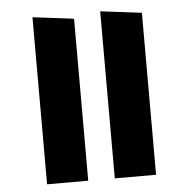

<svg xmlns="http://www.w3.org/2000/svg" viewBox="-50 -725 760 774"><g transform="rotate(-5 330.0 -338.0)"><path d="M550.5 -655.5 383.5 -676V0H550.5ZM276 -655.5 109.5 -676V0H276Z"/></g></svg>

Font: Anek Devanagari ExtraBold
Style: Regular
Weight: 800
Designer: Kailash Malviya (Devanagari) & Yesha Goshar (Latin)
Foundry: Ek Type
Version: Version 1.003